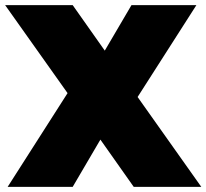

<svg xmlns="http://www.w3.org/2000/svg" viewBox="-20 -728 804 748"><path d="M501 0 371.1 -184.1 263.2 0H9.8L243.2 -365.2L0 -708H263.2L388.2 -530.8L492.2 -708H745.1L516.1 -350.1L764.2 0Z"/></svg>

Font: SVN-Poppins Black
Style: Regular
Weight: 900
Designer: Ninad Kale (Devanagari), Jonny Pinhorn (Latin)
Foundry: Indian Type Foundry
Version: Version 3.002 2017